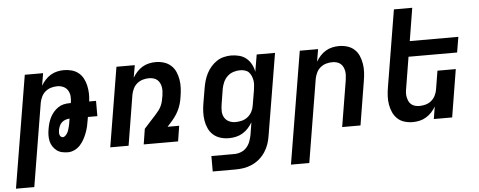

<svg xmlns="http://www.w3.org/2000/svg" viewBox="-68 -886 3126 1252"><g transform="rotate(-5 1494.5 -260.0)"><path d="M-11 215 111 -520H231L217 -439Q229 -459 245 -476.5Q261 -494 281 -506Q301 -518 323.5 -523Q346 -528 367 -528Q394 -528 419 -521Q444 -514 463 -498.5Q482 -483 493.5 -461Q505 -439 510.5 -414.5Q516 -390 517 -363.5Q518 -337 514 -310H559V-210H497L494 -192Q491 -171 486 -149.5Q481 -128 473 -107Q465 -86 454 -66Q443 -46 427.5 -29Q412 -12 390.5 -2Q369 8 348 8Q327 8 308 3.5Q289 -1 274 -12.5Q259 -24 248.5 -40.5Q238 -57 234 -76Q230 -95 230.5 -115Q231 -135 235 -156Q238 -174 243.5 -193Q249 -212 258 -229.5Q267 -247 280 -262.5Q293 -278 310 -289.5Q327 -301 345.5 -305.5Q364 -310 383 -310H394Q398 -332 396.5 -353Q395 -374 385 -391.5Q375 -409 356.5 -418Q338 -427 316 -427Q296 -427 276 -421.5Q256 -416 239 -402.5Q222 -389 212.5 -369.5Q203 -350 199 -330L109 215ZM323 -93Q332 -93 340 -101Q348 -109 353 -117.5Q358 -126 361 -135.5Q364 -145 366.5 -154.5Q369 -164 371 -173.5Q373 -183 374 -192L377 -210Q364 -209 351 -205Q338 -201 327 -191.5Q316 -182 310.5 -169Q305 -156 302 -143Q301 -135 300.5 -127Q300 -119 302 -111.5Q304 -104 309.5 -98.5Q315 -93 323 -93Z M625 0 711 -520H831L817 -439Q829 -459 845 -476.5Q861 -494 881 -506Q901 -518 923.5 -523Q946 -528 967 -528Q996 -528 1022 -520Q1048 -512 1068 -494Q1088 -476 1098.5 -451.5Q1109 -427 1113.5 -400Q1118 -373 1116.5 -344.5Q1115 -316 1110 -287Q1107 -265 1100.5 -242.5Q1094 -220 1083.5 -199Q1073 -178 1058.5 -158.5Q1044 -139 1028 -122L1009 -101H1085L1069 0H844L860 -101L940 -189Q951 -201 960.5 -214Q970 -227 976.5 -241.5Q983 -256 986.5 -271Q990 -286 992 -300L993 -303Q995 -318 996 -333Q997 -348 994.5 -362Q992 -376 986 -388.5Q980 -401 969.5 -410Q959 -419 945 -423Q931 -427 916 -427Q896 -427 876 -421.5Q856 -416 839 -402.5Q822 -389 812.5 -369.5Q803 -350 799 -330L745 0Z M1277 215V114H1428Q1449 114 1471 105.5Q1493 97 1508 80Q1523 63 1531 41.5Q1539 20 1543 -1L1556 -82Q1544 -62 1527.5 -44Q1511 -26 1490.5 -14Q1470 -2 1447 3Q1424 8 1402 8Q1373 8 1346.5 0Q1320 -8 1300 -25.5Q1280 -43 1268.5 -67.5Q1257 -92 1252.5 -119.5Q1248 -147 1249 -175.5Q1250 -204 1255 -233L1272 -333Q1276 -357 1283 -380.5Q1290 -404 1301.5 -426.5Q1313 -449 1330 -468.5Q1347 -488 1368 -502Q1389 -516 1413.5 -522Q1438 -528 1462 -528Q1489 -528 1515.5 -521Q1542 -514 1561.5 -497.5Q1581 -481 1593.5 -457.5Q1606 -434 1610 -408L1629 -520H1749L1660 15Q1656 42 1647 68.5Q1638 95 1622 119.5Q1606 144 1584 163Q1562 182 1535.5 194Q1509 206 1481.5 210.5Q1454 215 1427 215ZM1453 -93Q1473 -93 1494 -98Q1515 -103 1532.5 -116.5Q1550 -130 1560.5 -149.5Q1571 -169 1574 -190L1591 -290Q1593 -306 1594.5 -322Q1596 -338 1593.5 -353Q1591 -368 1585 -382.5Q1579 -397 1569 -407.5Q1559 -418 1543.5 -422.5Q1528 -427 1512 -427Q1490 -427 1468 -420Q1446 -413 1429 -397Q1412 -381 1402.5 -359.5Q1393 -338 1389 -317L1373 -217Q1369 -194 1369.5 -171.5Q1370 -149 1380.5 -130.5Q1391 -112 1410.5 -102.5Q1430 -93 1453 -93Z M1789 215 1911 -520H2031L2017 -439Q2029 -459 2045 -476.5Q2061 -494 2081 -506Q2101 -518 2123.5 -523Q2146 -528 2167 -528Q2196 -528 2222.5 -520Q2249 -512 2268.5 -494Q2288 -476 2298.5 -451.5Q2309 -427 2313.5 -399.5Q2318 -372 2316.5 -344Q2315 -316 2310 -287L2263 0H2143L2193 -303Q2195 -318 2196 -333Q2197 -348 2194.5 -362Q2192 -376 2186 -388.5Q2180 -401 2169.5 -410Q2159 -419 2145 -423Q2131 -427 2116 -427Q2096 -427 2076 -421.5Q2056 -416 2039 -402.5Q2022 -389 2012.5 -369.5Q2003 -350 1999 -330L1909 215Z M2606 8Q2577 8 2550.5 0Q2524 -8 2505 -26Q2486 -44 2475 -68.5Q2464 -93 2459.5 -120.5Q2455 -148 2456.5 -176Q2458 -204 2463 -233L2546 -735H2666L2631 -520H2949L2932 -419H2614L2581 -217Q2578 -202 2577 -187Q2576 -172 2579 -158Q2582 -144 2587.5 -131.5Q2593 -119 2603.5 -110Q2614 -101 2628 -97Q2642 -93 2657 -93Q2677 -93 2697.5 -98.5Q2718 -104 2734.5 -117.5Q2751 -131 2761 -150.5Q2771 -170 2774 -190L2794 -312H2914L2863 0H2743L2756 -81Q2745 -61 2728.5 -43.5Q2712 -26 2692 -14Q2672 -2 2649.5 3Q2627 8 2606 8Z"/></g></svg>

Font: Iosevka Extended Oblique
Style: Bold
Weight: 700
Width: 7
Italic angle: -9°
Monospace: yes
Designer: Belleve Invis
Foundry: Belleve Invis
Version: Version 32.5.0; ttfautohint (v1.8.4)